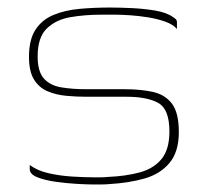

<svg xmlns="http://www.w3.org/2000/svg" viewBox="-20 -484 549 510"><path d="M59 -46Q78 -31 108.5 -24Q139 -17 172 -15Q205 -13 229 -13Q238 -13 247.5 -13Q257 -13 266 -14Q314 -16 351 -26Q388 -36 409 -61.5Q430 -87 430 -135Q430 -194 400.5 -210.5Q371 -227 316 -227Q299 -227 281 -227Q263 -227 245 -227Q227 -227 209 -227Q183 -227 156 -229.5Q129 -232 106.5 -241.5Q84 -251 70.5 -272.5Q57 -294 57 -333Q57 -379 74.5 -405.5Q92 -432 122.5 -444.5Q153 -457 191.5 -460.5Q230 -464 272 -464Q297 -464 329.5 -462.5Q362 -461 392 -456Q422 -451 439 -439Q444 -436 447 -433Q450 -430 450 -425Q450 -422 450 -419Q450 -416 450 -413Q450 -410 450 -407Q440 -419 419 -426.5Q398 -434 373 -438Q348 -442 325 -443.5Q302 -445 288 -445H248Q206 -445 167.5 -438.5Q129 -432 104.5 -408.5Q80 -385 80 -334Q80 -294 96.5 -275.5Q113 -257 142.5 -252Q172 -247 210 -247Q236 -247 261.5 -247Q287 -247 312 -247Q353 -247 385.5 -240Q418 -233 436.5 -209Q455 -185 455 -133Q455 -81 430.5 -51.5Q406 -22 364.5 -10Q323 2 270 5Q260 6 249 6Q238 6 227 6Q213 6 185.5 4.5Q158 3 129 -1Q100 -5 79.5 -13Q59 -21 59 -35Z"/></svg>

Font: Genos Thin Thin
Style: Regular
Weight: 250
Version: Version 1.010